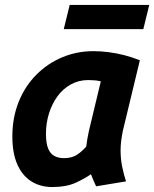

<svg xmlns="http://www.w3.org/2000/svg" viewBox="-20 -745 624 777"><path d="M189 12Q140 11 104.5 -12.5Q69 -36 49.5 -81Q30 -126 30 -193Q30 -269 55.5 -332.5Q81 -396 126.5 -442Q172 -488 231.5 -513Q291 -538 358 -538Q388 -538 419 -534Q450 -530 482 -522Q514 -514 546 -501L477 -215Q473 -195 470.5 -175.5Q468 -156 468 -136Q468 -103 474 -72.5Q480 -42 490 -11L369 9Q365 1 357.5 -16.5Q350 -34 348 -40Q326 -24 287.5 -6Q249 12 189 12ZM239 -105Q271 -105 292 -119Q313 -133 329 -152Q331 -169 333.5 -183Q336 -197 340 -216L388 -416Q375 -419 362 -420Q349 -421 337 -421Q298 -421 266 -403Q234 -385 212 -354.5Q190 -324 178 -285Q166 -246 166 -204Q166 -165 175 -143.5Q184 -122 200.5 -113.5Q217 -105 239 -105ZM238 -627 262 -725H584L560 -627Z"/></svg>

Font: Ubuntu Sans Mono
Style: Bold Italic
Weight: 700
Italic angle: -13.5°
Monospace: yes
Designer: Dalton Maag Ltd
Foundry: Dalton Maag Ltd
Version: Version 1.006